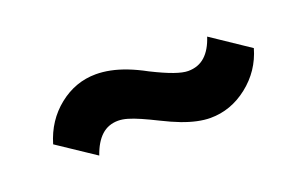

<svg xmlns="http://www.w3.org/2000/svg" viewBox="-38 -498 676 423"><g transform="rotate(-20 300.0 -286.5)"><path d="M402 -198Q388 -198 371.5 -201.5Q355 -205 336.5 -212Q318 -219 294 -231Q274 -241 258 -248Q242 -255 230 -258.5Q218 -262 208 -262Q185 -262 169 -247.5Q153 -233 143 -204L56 -262Q71 -313 110 -344Q149 -375 197 -375Q213 -375 230.5 -371.5Q248 -368 267.5 -360.5Q287 -353 309 -341Q339 -326 359 -319Q379 -312 391 -312Q415 -312 431 -326.5Q447 -341 456 -369L544 -310Q530 -261 490 -229.5Q450 -198 402 -198Z"/></g></svg>

Font: Nunito Sans 7pt Black
Style: Regular
Weight: 900
Designer: Vernon Adams
Foundry: Vernon Adams
Version: Version 3.101;gftools[0.9.27]